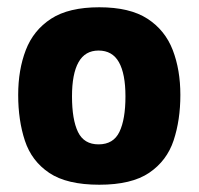

<svg xmlns="http://www.w3.org/2000/svg" viewBox="-20 -500 546 528"><path d="M253 8Q164 8 115.5 -24.5Q67 -57 48.5 -113Q30 -169 30 -239Q30 -308 51 -362.5Q72 -417 120.5 -448.5Q169 -480 253 -480Q337 -480 385.5 -448.5Q434 -417 455 -362.5Q476 -308 476 -239Q476 -170 457.5 -114Q439 -58 390.5 -25Q342 8 253 8ZM251 -103Q292 -103 308.5 -137.5Q325 -172 325 -235Q325 -297 307 -329Q289 -361 251 -361Q214 -361 196 -329Q178 -297 178 -235Q178 -171 194.5 -137Q211 -103 251 -103Z"/></svg>

Font: Glory Thin ExtraBold
Style: Regular
Weight: 800
Version: Version 1.011